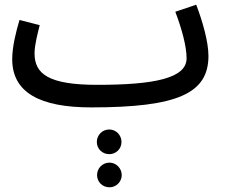

<svg xmlns="http://www.w3.org/2000/svg" viewBox="-20 -436 958 817"><path d="M368 21C737 21 867 -39 867 -198C867 -261 840 -350 815 -416L726 -386C754 -312 774 -238 774 -188C774 -103 637 -75 394 -75C187 -75 127 -121 127 -209C127 -245 141 -297 149 -329L63 -351C48 -301 32 -237 32 -184C32 -42 150 21 368 21ZM445 220C474 220 497 197 497 168C497 139 474 115 445 115C415 115 392 139 392 168C392 197 415 220 445 220ZM446 361C474 361 498 338 498 309C498 280 474 256 446 256C416 256 393 280 393 309C393 338 416 361 446 361Z"/></svg>

Font: Noto Sans Arabic SemCond Med
Style: Regular
Weight: 500
Width: 4
Designer: Monotype Design Team, Nadine Chahine, Nizar Qandah and Khaled Hosny
Foundry: Monotype Imaging Inc.
Version: Version 2.012